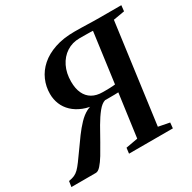

<svg xmlns="http://www.w3.org/2000/svg" viewBox="-197 -911 1079 1077"><g transform="rotate(-30 342.0 -373.0)"><path d="M-33.5 0.5 -28 -35.5Q-6 -39 8.8 -45.5Q23.5 -52 36.8 -65Q50 -78 66.8 -100.8Q83.5 -123.5 109 -159.5Q132 -192.5 156.5 -225.8Q181 -259 207.2 -286.5Q233.5 -314 261.8 -328.8Q290 -343.5 320 -339L328 -331.5Q277 -334 238.8 -349.2Q200.5 -364.5 174.8 -389Q149 -413.5 136.2 -445Q123.5 -476.5 123.5 -511.5Q123.5 -559 142 -601.2Q160.5 -643.5 197.2 -676Q234 -708.5 289 -727.2Q344 -746 416.5 -746Q441 -746 461.2 -745.5Q481.5 -745 500 -744.5Q518.5 -744 537.8 -743.5Q557 -743 579 -743H719L715 -705.5L642 -693L555.5 -50L627.5 -36L624 0H340L344.5 -36L422 -50L460 -328Q449 -327.5 434.5 -327.2Q420 -327 404.2 -327Q388.5 -327 373.5 -327Q351 -320.5 327.2 -291Q303.5 -261.5 279.5 -220Q255.5 -178.5 232.5 -136.5Q212.5 -100.5 193.5 -69.2Q174.5 -38 157.2 -18.8Q140 0.5 125 0.5ZM466 -375.5 509.5 -698Q503 -698.5 493.5 -698.8Q484 -699 467.8 -699.2Q451.5 -699.5 423.5 -699.5Q375.5 -699.5 338.8 -675.5Q302 -651.5 281.2 -609.2Q260.5 -567 260.5 -512Q260.5 -467 275 -436Q289.5 -405 317.2 -388.8Q345 -372.5 385.5 -372.5Q394 -372.5 405 -372.5Q416 -372.5 427.2 -372.8Q438.5 -373 448.5 -373.8Q458.5 -374.5 466 -375.5Z"/></g></svg>

Font: Merriweather 60pt SemiBold
Style: Italic
Weight: 600
Italic angle: -7.8°
Version: Version 2.101